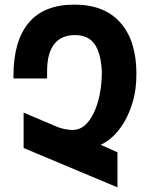

<svg xmlns="http://www.w3.org/2000/svg" viewBox="-20 -763 642 822"><path d="M81.1 -129.4V-280.8L224.1 -220.2Q230.5 -217.3 238.8 -214.8Q247.1 -212.4 255.9 -210.7Q264.6 -209 273.2 -207.8Q281.7 -206.5 289.1 -206.5Q319.8 -206.5 342.5 -225.8Q365.2 -245.1 381.8 -280.3Q397.9 -314 407 -359.4Q416 -404.8 416 -456.5Q412.1 -534.7 385.3 -573.7Q358.4 -612.8 300.8 -612.8Q272.9 -612.8 251 -603.8Q229 -594.7 213.4 -575.7Q197.8 -556.6 189.7 -527.3Q181.6 -498 181.6 -456.5V-427.2H37.6V-438Q37.6 -586.9 102.5 -665Q167.5 -743.2 298.8 -743.2Q428.7 -743.2 497.1 -664.1Q530.8 -625 547.4 -570.6Q564 -516.1 564 -447.8Q564 -380.4 549.3 -329.8Q534.7 -279.3 512.2 -241.2Q488.8 -201.7 462.2 -177.7Q435.5 -153.8 411.1 -143.1L482.9 -110.8V39.1Z"/></svg>

Font: Hack
Style: Bold
Weight: 700
Monospace: yes
Designer: Christopher Simpkins
Foundry: Christopher Simpkins
Version: Version 2.017